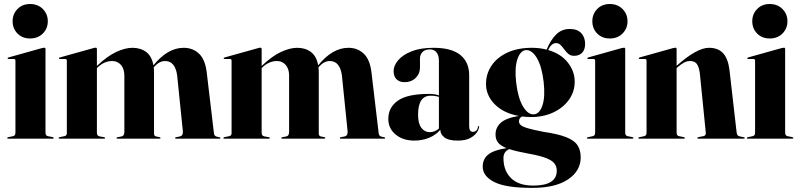

<svg xmlns="http://www.w3.org/2000/svg" viewBox="-20 -692 3988 958"><path d="M130 -500Q91.5 -500 67.2 -524.8Q43 -549.5 43 -586Q43 -622 67.2 -647Q91.5 -672 130 -672Q169 -672 193.8 -647Q218.5 -622 218.5 -586Q218.5 -549.5 193.8 -524.8Q169 -500 130 -500ZM207 -447.5V-30Q207 -15 219 -12.5L242.5 -8Q248 -6.5 248 -3.5Q248 0 243.5 0H20Q16 0 16 -3.5Q16 -6.5 21 -7.5L45 -12.5Q57 -15 57 -29.5V-390Q57 -397.5 49.5 -397.5H23.5Q18 -397.5 18 -401.5Q18 -404 23 -405.5L189 -452Q198 -454 201 -454Q207 -454 207 -447.5Z M463.5 -447V-363L464 -363.5Q516.5 -413 560.8 -433.2Q605 -453.5 641 -453.5Q681.5 -453.5 709.5 -432.5Q737.5 -411.5 745.5 -366Q816.5 -453.5 896.5 -453.5Q942 -453.5 973 -424.2Q1004 -395 1011.5 -330.5L1047.5 -27Q1049 -13.5 1060 -10.5L1075.5 -7Q1080 -6 1080 -3.5Q1080 0 1075.5 0H857.5Q853.5 0 853.5 -3.5Q853.5 -6 858.5 -7.5L877 -11Q894 -14.5 892.5 -36L864 -315Q860 -348.5 845 -368Q830 -387.5 804 -387.5Q775.5 -387.5 750.5 -360L747 -355.5Q748.5 -344 748.5 -331V-25.5Q748.5 -13 759.5 -11L775.5 -8Q781 -6.5 781 -3.5Q781 0 774 0H565.5Q561.5 0 561.5 -3.5Q561.5 -6.5 566.5 -7.5L585.5 -11Q594.5 -13 597.5 -19.2Q600.5 -25.5 600.5 -34.5V-315Q600.5 -348.5 583.5 -368Q566.5 -387.5 540 -387.5Q501.5 -387.5 469 -357.5L463.5 -352.5V-29Q463.5 -14.5 476.5 -11.5L499.5 -7.5Q504.5 -6.5 504.5 -3.5Q504.5 0 499 0H277.5Q272.5 0 272.5 -3.5Q272.5 -6.5 278.5 -8L301.5 -12.5Q313.5 -15 313.5 -27V-388.5Q313.5 -397.5 306.5 -397.5H278.5Q274 -397.5 274 -401Q274 -404 279.5 -405.5L446 -452Q450 -453.5 452.5 -453.8Q455 -454 457.5 -454Q463.5 -454 463.5 -447Z M1285.5 -447V-363L1286 -363.5Q1338.5 -413 1382.8 -433.2Q1427 -453.5 1463 -453.5Q1503.5 -453.5 1531.5 -432.5Q1559.5 -411.5 1567.5 -366Q1638.5 -453.5 1718.5 -453.5Q1764 -453.5 1795 -424.2Q1826 -395 1833.5 -330.5L1869.5 -27Q1871 -13.5 1882 -10.5L1897.5 -7Q1902 -6 1902 -3.5Q1902 0 1897.5 0H1679.5Q1675.5 0 1675.5 -3.5Q1675.5 -6 1680.5 -7.5L1699 -11Q1716 -14.5 1714.5 -36L1686 -315Q1682 -348.5 1667 -368Q1652 -387.5 1626 -387.5Q1597.5 -387.5 1572.5 -360L1569 -355.5Q1570.5 -344 1570.5 -331V-25.5Q1570.5 -13 1581.5 -11L1597.5 -8Q1603 -6.5 1603 -3.5Q1603 0 1596 0H1387.5Q1383.5 0 1383.5 -3.5Q1383.5 -6.5 1388.5 -7.5L1407.5 -11Q1416.5 -13 1419.5 -19.2Q1422.5 -25.5 1422.5 -34.5V-315Q1422.5 -348.5 1405.5 -368Q1388.5 -387.5 1362 -387.5Q1323.5 -387.5 1291 -357.5L1285.5 -352.5V-29Q1285.5 -14.5 1298.5 -11.5L1321.5 -7.5Q1326.5 -6.5 1326.5 -3.5Q1326.5 0 1321 0H1099.5Q1094.5 0 1094.5 -3.5Q1094.5 -6.5 1100.5 -8L1123.5 -12.5Q1135.5 -15 1135.5 -27V-388.5Q1135.5 -397.5 1128.5 -397.5H1100.5Q1096 -397.5 1096 -401Q1096 -404 1101.5 -405.5L1268 -452Q1272 -453.5 1274.5 -453.8Q1277 -454 1279.5 -454Q1285.5 -454 1285.5 -447Z M1917.5 -98.5Q1917.5 -156 1965.2 -189.8Q2013 -223.5 2121 -223.5Q2149.5 -223.5 2170 -216V-389Q2170 -416 2158 -430.8Q2146 -445.5 2125 -445.5Q2100.5 -445.5 2088 -432.5Q2075.5 -419.5 2075.5 -400.5V-354Q2075.5 -324.5 2054 -303.2Q2032.5 -282 1998 -282Q1974.5 -282 1959.2 -295.8Q1944 -309.5 1944 -337.5Q1944 -364.5 1966.5 -391.2Q1989 -418 2033.2 -435.8Q2077.5 -453.5 2143.5 -453.5Q2232.5 -453.5 2276.8 -417.8Q2321 -382 2321 -316V-62.5Q2321 -34 2340.5 -34Q2348.5 -34 2355.8 -39.8Q2363 -45.5 2365 -59.5Q2365.5 -63 2367.5 -63Q2370.5 -63 2370.5 -59.5Q2370.5 -49 2360.2 -32.8Q2350 -16.5 2326.8 -3.5Q2303.5 9.5 2263.5 9.5Q2217.5 9.5 2197.2 -6.5Q2177 -22.5 2177 -44.5Q2154.5 -18 2120.2 -4.2Q2086 9.5 2047.5 9.5Q1990.5 9.5 1954 -20.8Q1917.5 -51 1917.5 -98.5ZM2066 -120Q2066 -75.5 2082.5 -54Q2099 -32.5 2125 -32.5Q2149 -32.5 2170 -50.5V-208.5Q2152 -214.5 2129 -214.5Q2066 -214.5 2066 -120Z M2693 -34Q2765 -23.5 2805.2 -7.5Q2845.5 8.5 2861.5 32.8Q2877.5 57 2877.5 93Q2877.5 160.5 2814.5 203Q2751.5 245.5 2635.5 245.5Q2503 245.5 2445.8 216Q2388.5 186.5 2388.5 140Q2388.5 101.5 2416 79.2Q2443.5 57 2507.5 47Q2478 35.5 2465.2 19.5Q2452.5 3.5 2452.5 -21Q2452.5 -55.5 2478.5 -79.2Q2504.5 -103 2568.5 -113.5Q2492 -127.5 2448.5 -171.8Q2405 -216 2405 -272.5Q2405 -324 2432.8 -365Q2460.5 -406 2512 -429.8Q2563.5 -453.5 2634 -453.5Q2673 -453.5 2707.5 -444.5Q2726 -490.5 2754 -519Q2782 -547.5 2823.5 -547.5Q2860.5 -547.5 2880 -526.8Q2899.5 -506 2899.5 -473Q2899.5 -445 2885 -429.2Q2870.5 -413.5 2844 -413.5Q2827 -413.5 2815.8 -423.2Q2804.5 -433 2795.5 -445.5Q2786.5 -458 2777 -467.5Q2767.5 -477 2755 -477Q2731 -477 2715 -442.5Q2778.5 -424 2813 -380.2Q2847.5 -336.5 2847.5 -285Q2847.5 -234.5 2819 -194.5Q2790.5 -154.5 2741.2 -131.2Q2692 -108 2630 -108Q2606.5 -108 2585 -111Q2569.5 -103 2569.5 -86.5Q2569.5 -75.5 2578.8 -67.5Q2588 -59.5 2614.5 -51.8Q2641 -44 2693 -34ZM2604 -442Q2576 -439.5 2561.5 -396.2Q2547 -353 2555.5 -279.5Q2564.5 -203 2589.5 -161Q2614.5 -119 2644.5 -121.5Q2672.5 -124 2686.8 -166.8Q2701 -209.5 2692.5 -284Q2683.5 -361 2658.8 -402.5Q2634 -444 2604 -442ZM2492 96.5Q2492 159 2529.5 196.5Q2567 234 2640.5 234Q2758 234 2758 159.5Q2758 138.5 2746 123.2Q2734 108 2703.5 96.2Q2673 84.5 2617 74.5Q2587 69 2563.2 63.5Q2539.5 58 2521 52Q2492 64.5 2492 96.5Z M3022.5 -500Q2984 -500 2959.8 -524.8Q2935.5 -549.5 2935.5 -586Q2935.5 -622 2959.8 -647Q2984 -672 3022.5 -672Q3061.5 -672 3086.2 -647Q3111 -622 3111 -586Q3111 -549.5 3086.2 -524.8Q3061.5 -500 3022.5 -500ZM3099.5 -447.5V-30Q3099.5 -15 3111.5 -12.5L3135 -8Q3140.5 -6.5 3140.5 -3.5Q3140.5 0 3136 0H2912.5Q2908.5 0 2908.5 -3.5Q2908.5 -6.5 2913.5 -7.5L2937.5 -12.5Q2949.5 -15 2949.5 -29.5V-390Q2949.5 -397.5 2942 -397.5H2916Q2910.5 -397.5 2910.5 -401.5Q2910.5 -404 2915.5 -405.5L3081.5 -452Q3090.5 -454 3093.5 -454Q3099.5 -454 3099.5 -447.5Z M3356 -447.5V-364L3357 -364.5Q3457 -453.5 3517.5 -453.5Q3563 -453.5 3588 -426.5Q3613 -399.5 3620 -341L3655.5 -31Q3657.5 -14.5 3669 -12L3690.5 -7.5Q3696 -6.5 3696 -3.5Q3696 0 3691.5 0H3464.5Q3459.5 0 3459.5 -3.5Q3459.5 -6.5 3465.5 -8L3489 -12.5Q3503.5 -15 3501.5 -31L3472 -325Q3468 -357.5 3457.2 -372.5Q3446.5 -387.5 3423.5 -387.5Q3408 -387.5 3393.2 -379.8Q3378.5 -372 3362 -357.5L3356 -352.5V-30Q3356 -15 3368 -12.5L3391.5 -8Q3397 -6.5 3397 -3.5Q3397 0 3392.5 0H3169Q3165 0 3165 -3.5Q3165 -6.5 3170 -7.5L3194 -12.5Q3206 -15 3206 -29.5V-390Q3206 -397.5 3198.5 -397.5H3172.5Q3167 -397.5 3167 -401.5Q3167 -404 3172 -405.5L3338 -452Q3347 -454 3350 -454Q3356 -454 3356 -447.5Z M3820.5 -500Q3782 -500 3757.8 -524.8Q3733.5 -549.5 3733.5 -586Q3733.5 -622 3757.8 -647Q3782 -672 3820.5 -672Q3859.5 -672 3884.2 -647Q3909 -622 3909 -586Q3909 -549.5 3884.2 -524.8Q3859.5 -500 3820.5 -500ZM3897.5 -447.5V-30Q3897.5 -15 3909.5 -12.5L3933 -8Q3938.5 -6.5 3938.5 -3.5Q3938.5 0 3934 0H3710.5Q3706.5 0 3706.5 -3.5Q3706.5 -6.5 3711.5 -7.5L3735.5 -12.5Q3747.5 -15 3747.5 -29.5V-390Q3747.5 -397.5 3740 -397.5H3714Q3708.5 -397.5 3708.5 -401.5Q3708.5 -404 3713.5 -405.5L3879.5 -452Q3888.5 -454 3891.5 -454Q3897.5 -454 3897.5 -447.5Z"/></svg>

Font: Fraunces 144pt
Style: Bold
Weight: 700
Version: Version 1.000;[b76b70a41]